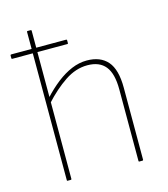

<svg xmlns="http://www.w3.org/2000/svg" viewBox="-113 -765 740 846"><g transform="rotate(-15 257.0 -341.5)"><path d="M-5 -582Q-9 -582 -9 -585V-598Q-9 -602 -5 -602H246Q249 -602 249 -598V-585Q249 -582 246 -582H89ZM418 0Q415 0 415 -3V-330Q415 -402 388 -435.5Q361 -469 306 -469Q253 -469 203 -435.5Q153 -402 104 -348V-372Q138 -409 171.5 -435Q205 -461 239.5 -475.5Q274 -490 309 -490Q371 -490 403.5 -452.5Q436 -415 436 -332V-3Q436 0 432 0ZM90 0Q88 0 88 -3V-680Q88 -683 91 -683H105Q109 -683 109 -680V-3Q109 0 105 0Z"/></g></svg>

Font: Sofia Sans Semi Condensed Thin
Style: Regular
Weight: 250
Version: Version 4.100